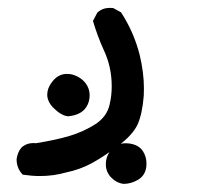

<svg xmlns="http://www.w3.org/2000/svg" viewBox="-20 -112 540 480"><path d="M259.3 104Q259.3 55.2 239.7 13.7Q224.1 -20.5 212.4 -59.6L223.1 -80.1L224.1 -81.1Q236.3 -92.3 254.9 -92.3Q258.3 -92.3 263.2 -91.8L282.7 -81.1Q314.9 -31.2 329.1 24.9Q339.8 69.8 339.8 108.4Q339.8 117.7 339.4 127Q335.9 172.9 323.7 199.7Q311 226.6 272.9 254.4Q236.8 281.2 208.3 296.6Q179.7 312 144.5 319.3Q113.8 328.1 79.6 328.1Q60.5 328.1 37.1 324.7L35.2 322.8Q21.5 307.6 21.5 286.1V285.6Q23.9 269 33.2 257.3Q45.9 245.6 64 245.6Q66.4 245.6 69.3 246.1Q118.7 238.3 153.8 227.8Q189 217.3 218.8 198.2Q247.1 179.7 253.9 149.9Q259.3 127.9 259.3 104ZM244.6 298.8Q244.6 275.4 261.7 258.8Q274.9 246.1 294.4 246.1Q298.3 246.1 302.2 246.6Q326.7 249.5 337.4 266.1Q346.2 279.8 346.2 297.4Q346.2 324.7 325.2 337.4Q307.6 347.7 289.1 347.7H288.6Q270.5 345.2 256.8 330.6Q244.6 316.9 244.6 298.8ZM100.6 109.9Q105.5 96.7 116.7 85.4Q129.9 72.8 147 72.8Q152.3 72.8 158.2 73.7Q180.2 79.1 193.4 95.2Q204.1 108.9 204.1 126Q204.1 138.7 199.2 149.4Q187.5 175.3 150.4 178.7H149.4Q142.6 177.7 138.7 175.8Q134.8 173.8 132.1 172.4Q129.4 170.9 126.5 168.9Q119.6 163.6 112.5 156.5Q105.5 149.4 101.8 141.1Q98.1 132.8 98.1 125Q98.1 117.2 100.6 109.9Z"/></svg>

Font: Bakudai
Style: Bold
Weight: 700
Version: Version 1.48